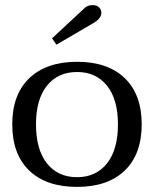

<svg xmlns="http://www.w3.org/2000/svg" viewBox="-20 -722 603 752"><path d="M184 -572 299 -679Q300 -680 312 -691Q324 -702 343 -702Q359 -702 368 -693Q377 -684 377 -672Q377 -649 343 -630L201 -547ZM28 -235Q28 -352 95 -416Q162 -480 282 -480Q402 -480 468.5 -416Q535 -352 535 -235Q535 -118 468.5 -54Q402 10 282 10Q161 10 94.5 -54Q28 -118 28 -235ZM442 -235Q442 -333 399 -386.5Q356 -440 282 -440Q207 -440 164 -386.5Q121 -333 121 -235Q121 -136 164 -82Q207 -28 282 -28Q356 -28 399 -82Q442 -136 442 -235Z"/></svg>

Font: TavirajRegular
Style: Regular
Weight: 400
Designer: Katatrad Team
Foundry: CadsonDemak
Version: Version 1.000